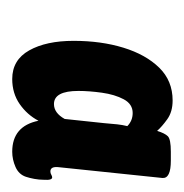

<svg xmlns="http://www.w3.org/2000/svg" viewBox="-14 -734 309 322"><g transform="rotate(90 141.0 -573.5)"><path d="M113 -439Q81 -439 65 -467.5Q49 -496 49 -542Q49 -588 60.5 -625.5Q72 -663 94 -685.5Q116 -708 149 -708Q168 -708 180.5 -699Q193 -690 200 -682Q204 -695 209 -700Q214 -705 235 -705H250Q280 -705 279 -691L261 -518Q259 -503 268 -503Q271 -503 273.5 -504.5Q276 -506 278 -506Q283 -506 282 -492Q282 -484 280.5 -476Q279 -468 277 -462Q273 -450 260.5 -444.5Q248 -439 235 -439Q192 -439 183 -483Q173 -464 155 -451.5Q137 -439 113 -439ZM155 -509Q170 -509 180 -527L187 -593Q188 -606 189 -615Q190 -624 192 -632Q183 -641 170 -641Q155 -641 147 -626Q139 -611 136 -589.5Q133 -568 133 -550Q133 -509 155 -509Z"/></g></svg>

Font: Asap Condensed Condensed ExtraBold
Style: Italic
Weight: 800
Width: 3
Italic angle: -6°
Designer: Pablo Cosgaya
Foundry: Omnibus-Type
Version: Version 3.001; ttfautohint (v1.8.4.7-5d5b)